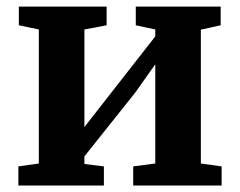

<svg xmlns="http://www.w3.org/2000/svg" viewBox="-20 -576 745 596"><path d="M37 0V-59.5L100.5 -68.5V-484.5L38.5 -497.5V-555.5H311V-497.5L242 -484.5V-181.5L302.5 -259L462 -463V-484.5L401.5 -497.5V-555.5H665V-497.5L603.5 -484V-68.5L668 -59.5V0H393.5V-59.5L462 -68.5V-376.5L400.5 -289.5L242 -90.5V-67L302.5 -59.5V0Z"/></svg>

Font: Merriweather
Style: Bold
Weight: 700
Designer: Eben Sorkin
Foundry: Eben Sorkin
Version: Version 2.100; ttfautohint (v1.7.19-72a1) -l 8 -r 50 -G 200 